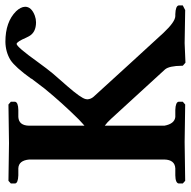

<svg xmlns="http://www.w3.org/2000/svg" viewBox="-18 -680 700 704"><g transform="rotate(-90 332.0 -328.0)"><path d="M223.1 -75.2Q230 -38.1 254.9 -35.2H280.8Q309.6 -34.2 311 -22.9V-7.8L300.8 1Q299.8 1 163.1 -1Q163.1 -1 21 1L11.2 -7.8V-22.9Q13.2 -34.7 41 -35.2H66.9Q98.1 -37.1 99.1 -75.2V-570.8Q95.7 -609.4 66.9 -610.8H41Q12.2 -611.8 11.2 -623V-638.2L21 -647Q22 -647 159.2 -645Q159.2 -645 300.8 -647L311 -638.2V-623Q309.1 -611.3 280.8 -610.8H254.9Q223.6 -608.9 223.1 -570.8V-368.2Q226.1 -371.1 232.4 -376.5Q241.7 -384.8 246.1 -389.2Q306.6 -450.2 358.9 -514.2Q372.6 -532.2 396 -563H395Q437.5 -622.1 463.9 -639.6Q493.7 -657.7 530.8 -658.2Q603.5 -658.2 642.6 -619.1Q658.7 -602.1 659.2 -585.9Q659.2 -562.5 626.5 -550.3Q614.3 -545.9 602.1 -545.9Q564.9 -545.9 550.8 -572.3Q549.3 -575.2 545.9 -582Q531.2 -616.2 522.9 -617.2Q511.2 -615.7 457 -540Q431.6 -504.9 414.1 -483.9Q409.2 -478 367.2 -430.2Q324.7 -381.3 320.8 -364.3Q320.3 -360.4 319.8 -357.9Q320.3 -345.2 329.1 -335Q367.2 -293 446.3 -206.5Q525.9 -119.6 564 -78.1Q604 -35.6 625 -35.2H631.8Q662.1 -34.2 664.1 -22.9V-7.8L647 1Q646 1 525.9 -1L454.1 2L442.9 -7.8V-11.2Q442.4 -58.1 429.2 -73.2L249 -270Q234.9 -285.6 223.1 -293.9Z"/></g></svg>

Font: Linux Libertine O
Style: Bold
Weight: 700
Designer: Philipp H. Poll
Foundry: Philipp H. Poll
Version: Version 5.0.0